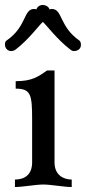

<svg xmlns="http://www.w3.org/2000/svg" viewBox="-29 -751 345 771"><path d="M190 -468H160C124 -443 100 -425 34 -425V-395C95 -395 100 -371 100 -271V-99C100 -47 67 -30 31 -30V0C62 0 114 -10 145 -10C176 -10 228 0 259 0V-30C227 -30 190 -47 190 -99ZM170 -713C167 -724 155 -731 142 -731C130 -731 120 -723 117 -713C113 -715 111 -715 108 -715C64 -715 80 -645 -3 -588C-9 -584 -9 -577 -9 -572C-9 -557 2 -546 16 -546C22 -546 29 -548 35 -553C88 -594 128 -650 143 -663C158 -650 199 -594 252 -553C258 -548 263 -546 268 -546C281 -546 296 -553 296 -571C296 -578 294 -585 290 -588C208 -645 223 -715 179 -715C176 -715 174 -715 170 -713Z"/></svg>

Font: Milonga
Style: Regular
Weight: 400
Designer: Pablo Impallari, Brenda Gallo, Rodrigo Fuenzalida
Foundry: Pablo Impallari, Brenda Gallo, Rodrigo Fuenzalida
Version: Version 1.000